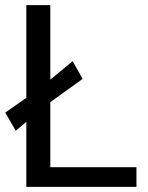

<svg xmlns="http://www.w3.org/2000/svg" viewBox="-20 -731 580 751"><path d="M83 0V-710.9H176.8V-77.1H513.7V0ZM41.5 -219.7 0.5 -290.5 134.8 -384.8 264.2 -491.7 303.2 -422.4 171.4 -327.6Z"/></svg>

Font: RobotoFlex
Style: Regular
Weight: 400
Designer: Berlow after Robertson
Foundry: Google
Version: Version 2.136